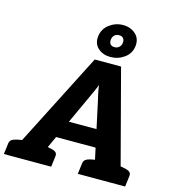

<svg xmlns="http://www.w3.org/2000/svg" viewBox="-162 -1103 1113 1219"><g transform="rotate(15 394.5 -493.5)"><path d="M6 0 378 -729H551L743 0H612Q590 0 577 -10.5Q564 -21 561 -37L466 -478Q461 -500 455.5 -524Q450 -548 446 -579Q434 -548 423 -525Q412 -502 401 -477L198 -37Q191 -23 175 -11.5Q159 0 138 0ZM106 0 115 -71H237L228 0ZM219 -190 244 -305H570L565 -190ZM501 0 510 -71H642L633 0ZM-24 0 -15 -71Q-13 -88 -1.5 -96.5Q10 -105 29 -109L74 -118L73 0ZM190 0 219 -118 262 -109Q279 -105 288.5 -96.5Q298 -88 296 -71L287 0ZM462 0 471 -71Q473 -88 484.5 -96.5Q496 -105 515 -109L560 -118L559 0ZM676 0 705 -118 748 -109Q765 -105 774.5 -96.5Q784 -88 782 -71L773 0ZM361 -878Q367 -927 407 -957Q447 -987 496 -987Q546 -987 579 -957Q612 -927 606 -877Q600 -828 559.5 -799Q519 -770 469 -770Q420 -770 387.5 -799Q355 -828 361 -878ZM444 -877Q442 -860 450.5 -848.5Q459 -837 479 -837Q497 -837 509 -848.5Q521 -860 523 -877Q525 -896 516 -907Q507 -918 489 -918Q469 -918 457.5 -907Q446 -896 444 -877Z"/></g></svg>

Font: Aleo Black
Style: Italic
Weight: 900
Italic angle: -7°
Designer: Alessio Laiso
Foundry: Alessio Laiso
Version: Version 2.001;gftools[0.9.29]